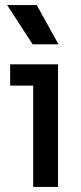

<svg xmlns="http://www.w3.org/2000/svg" viewBox="-20 -738 319 758"><path d="M111 0V-444L155 -400H20V-484H209V0ZM109 -563 8 -718H125L211 -563Z"/></svg>

Font: SUSE Thin Medium
Style: Regular
Weight: 500
Version: Version 1.000